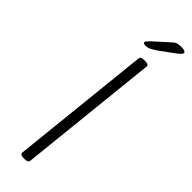

<svg xmlns="http://www.w3.org/2000/svg" viewBox="-292 -868 874 874"><g transform="rotate(45 145.0 -431.0)"><path d="M110 2Q88 2 90 -13L161 -688Q162 -696 167 -699Q172 -702 184 -702H192Q215 -702 213 -688L142 -12Q141 -4 135.5 -1Q130 2 118 2ZM142 -752Q136 -752 131.5 -754Q127 -756 127 -760Q127 -764 132.5 -769.5Q138 -775 146 -784L209 -841Q223 -855 233 -859.5Q243 -864 262 -864Q276 -864 283 -861Q290 -858 290 -852Q290 -847 281.5 -839Q273 -831 247 -812L193 -773Q176 -762 165.5 -757Q155 -752 142 -752Z"/></g></svg>

Font: Asap ExtraLight
Style: Italic
Weight: 250
Italic angle: -6°
Version: Version 3.001